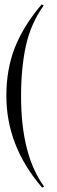

<svg xmlns="http://www.w3.org/2000/svg" viewBox="-20 -764 260 875"><path d="M181 86 172 91Q9 -98 9 -327Q9 -450 48.5 -549Q88 -648 170 -744L179 -739Q120 -656 98 -555Q76 -454 76 -326Q76 -57 181 86Z"/></svg>

Font: Forum
Style: Regular
Weight: 400
Designer: Denis Masharov
Foundry: Denis Masharov
Version: Version 1.000